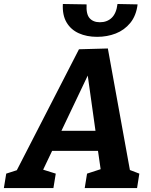

<svg xmlns="http://www.w3.org/2000/svg" viewBox="-56 -952 764 972"><path d="M605.9 -67.7 575.7 -101.3 649.4 -73 637.9 0H372.9L384.7 -73L463.1 -98.6L456 -77.9L437.3 -207.5L447.1 -188.3H195.5L216.4 -206.2L155.6 -78.6L153.6 -95.8L226.3 -73L214.4 0H-36.4L-24.5 -73L59 -99.9L19.3 -71.1L343.8 -702.6L490 -706.6ZM244.7 -268.1 238.6 -289.8H441.3L430.9 -264.7L380.2 -626.3L414.9 -625.6ZM435.5 -765.5Q383 -765.5 342.8 -783.7Q302.6 -801.8 280.9 -838.7Q259.2 -875.6 262.2 -931.8L382.4 -929.8Q379.4 -880.5 397.6 -860Q415.8 -839.4 449.7 -839.4Q486.3 -839.4 509.7 -862Q533.1 -884.6 538.8 -931.8L640.6 -929.8Q633.5 -872.5 603.6 -836Q573.7 -799.5 530.1 -782.5Q486.6 -765.5 435.5 -765.5Z"/></svg>

Font: Bitter Thin
Style: Italic
Weight: 100
Italic angle: -9°
Designer: Sol Matas, and Bitter project Authors
Foundry: Sol Matas
Version: Version 2.002